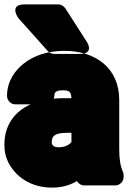

<svg xmlns="http://www.w3.org/2000/svg" viewBox="-24 -808 584 876"><path d="M221 -358C222 -362 224 -366 224 -370C224 -386 230 -396 262 -396C294 -396 300 -388 302 -360H277C258 -360 239 -360 221 -358ZM270 -576C194 -576 130 -555 83 -517C45 -487 8 -438 8 -370C8 -354 22 -332 45 -332H116C46 -301 -4 -240 -4 -148C-4 -119 1 -93 13 -69C47 0 119 48 213 48C258 48 296 37 327 18C333 29 346 38 360 38H503C519 38 540 23 540 0V-8C540 -13 539 -19 537 -24C525 -50 520 -82 520 -128V-352C520 -500 409 -576 270 -576ZM212 -159C212 -188 227 -202 282 -202H302V-160C292 -147 272 -136 244 -136C220 -136 212 -147 212 -159ZM339 -562H223C212 -562 201 -567 195 -574L60 -725C60 -725 14 -788 88 -788H242C255 -788 267 -780 274 -770L371 -619C371 -619 411 -562 339 -562Z"/></svg>

Font: Asimov Print
Style: E
Weight: 500
Designer: Google
Version: Version 2.000980; 2014